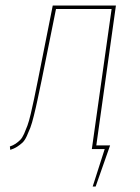

<svg xmlns="http://www.w3.org/2000/svg" viewBox="-20 -538 504 693"><path d="M398.4 -518.1 327.6 -13.2H377.4L325.2 135.3H314.5L357.9 0H311.5L382.8 -505.4H182.1L130.4 -249Q120.6 -202.1 115.2 -176.8Q109.9 -151.4 102.5 -121.6Q95.2 -91.8 89.6 -77.4Q84 -63 76.7 -46.9Q69.3 -30.8 60.8 -22.9Q52.2 -15.1 41.7 -8.3Q31.2 -1.5 17.1 2.9L15.6 -9.3Q27.3 -13.2 36.4 -19.3Q45.4 -25.4 53 -33Q60.5 -40.5 67.1 -55.4Q73.7 -70.3 79.1 -85Q84.5 -99.6 91.1 -127.4Q97.7 -155.3 103 -180.9Q108.4 -206.5 117.2 -250.5L170.4 -518.1Z"/></svg>

Font: Fira Sans Compressed Hair
Style: Italic
Weight: 100
Width: 3
Italic angle: -8°
Designer: Carrois Corporate & Edenspiekermann AG
Foundry: Carrois Corporate GbR & Edenspiekermann AG
Version: Version 4.203;PS 004.203;hotconv 1.0.88;makeotf.lib2.5.64775